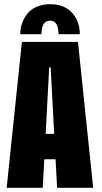

<svg xmlns="http://www.w3.org/2000/svg" viewBox="-20 -901 490 921"><path d="M77 -737Q77 -762 84.8 -786Q92.5 -810 108.5 -832Q124.5 -854 153.8 -867.5Q183 -881 221 -881Q252 -881 276.8 -872Q301.5 -863 317.2 -848.2Q333 -833.5 343.8 -814.2Q354.5 -795 358.8 -775.8Q363 -756.5 363 -737H261Q261 -744.5 260 -752.2Q259 -760 255.8 -773Q252.5 -786 243.2 -794Q234 -802 220 -802Q179 -802 179 -737ZM254 0 246.5 -137H192.5L185 0H12L85 -700H354L427 0ZM216 -578 199 -259H240L223 -578Z"/></svg>

Font: League Mono Condensed ExtraBold
Style: Regular
Weight: 800
Width: 1
Designer: Tyler Finck
Foundry: The League of Moveable Type / Tyler Finck
Version: Version 2.210